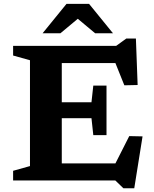

<svg xmlns="http://www.w3.org/2000/svg" viewBox="-20 -936 798 996"><path d="M532.5 -492V-363.5V-235H464L454.5 -323H216V-405.5H454.5L464 -492ZM694 -495 625 -493.5 558.5 -659 609 -609H216V-698H582.5L635 -736H685ZM554 -39.5 650.5 -230 719.5 -228.5 676.5 40.5H620L578 0H216V-88.5H598ZM48 0V-50L135.5 -74.5V-623.5L48 -648V-698H300.5V0ZM368 -851.5H399L293.5 -763.5H201L325 -916H442L566 -763.5H473.5Z"/></svg>

Font: Newsreader 9pt SemiBold
Style: Regular
Weight: 600
Designer: Hugues Gentile
Foundry: Production Type
Version: Version 1.003